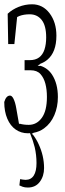

<svg xmlns="http://www.w3.org/2000/svg" viewBox="-21 -569 297 881"><path d="M41 -115.7Q49.3 -98.6 53.7 -71.8Q60.1 -32.2 65.9 -2.4Q67.4 2.9 68.8 -1.5Q87.9 3.9 110.8 3.9Q147.5 3.9 170.9 -28.3Q194.3 -60.5 194.3 -124.5Q194.3 -157.7 187.3 -184.8Q180.2 -211.9 164.6 -229.2Q148.9 -246.6 119.1 -246.6H91.8Q91.8 -265.1 91.8 -293H115.2Q141.6 -293 158.4 -305.4Q175.3 -317.9 183.1 -341.8Q190.9 -365.7 190.9 -397Q190.9 -451.2 170.4 -477.3Q149.9 -503.4 115.2 -503.4Q88.4 -503.4 67.9 -495.6Q64 -494.1 57.6 -490.7Q51.3 -423.8 44.9 -366.7H16.6Q15.6 -431.2 14.2 -505.9Q34.7 -525.4 64.5 -537.4Q94.2 -549.3 126 -549.3Q175.3 -549.3 206.5 -508.1Q237.8 -466.8 237.8 -405.3Q237.8 -329.1 195.8 -294.4Q182.1 -283.2 164.1 -276.4Q157.7 -269 151.4 -271Q158.2 -264.2 164.6 -267.1Q198.2 -256.3 217.8 -226.6Q244.6 -185.5 244.6 -123.5Q244.6 -78.6 228.3 -40.5Q211.9 -2.4 181.2 20Q160.2 35.6 132.3 40.5Q128.4 45.9 124.5 41.5Q127 49.8 129.4 47.9Q145.5 68.8 156.2 92.3Q181.2 146 181.2 202.1Q181.2 239.3 161.6 265.4Q142.1 291.5 106.9 291.5Q92.8 291.5 83.3 288.1Q73.7 284.7 67.9 281.7Q69.3 272.5 71.3 252.9Q77.6 253.9 83.7 255.1Q89.8 256.3 96.2 256.3Q121.6 256.3 134.3 235.8Q146.5 216.3 146.5 179.2Q146.5 142.1 138.2 106.4Q131.3 77.6 116.7 42Q109.9 42.5 106.9 42.5Q75.7 42.5 51 25.4Q26.4 8.3 12.5 -24.4Q-1.5 -57.1 -1.5 -101.1Q7.3 -130.4 24.9 -130.4Q33.7 -130.4 41 -115.7Z"/></svg>

Font: Scarab Serif
Style: Condensed-Light
Weight: 300
Designer: John Roberts
Foundry: Scarab
Version: 1.0